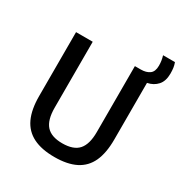

<svg xmlns="http://www.w3.org/2000/svg" viewBox="-169 -839 921 972"><g transform="rotate(30 292.0 -353.0)"><path d="M285 7.5Q210 7.5 161 -17Q112 -41.5 88.2 -92Q64.5 -142.5 64.5 -221V-595H162V-209.5Q162 -138.5 191.2 -105.5Q220.5 -72.5 285 -72.5Q350.5 -72.5 379.5 -105.5Q408.5 -138.5 408.5 -209.5V-595H443Q474.5 -595 493.8 -609Q513 -623 513 -657.5Q513 -672 511 -685.8Q509 -699.5 504.5 -714H574Q579.5 -699.5 581.5 -684.8Q583.5 -670 583.5 -652Q583.5 -608 561.5 -583.5Q539.5 -559 504 -552V-221Q504 -142.5 480.8 -92Q457.5 -41.5 409 -17Q360.5 7.5 285 7.5Z"/></g></svg>

Font: Encode Sans SC Condensed Medium
Style: Regular
Weight: 500
Width: 3
Designer: Multiple Designers
Foundry: Impallari Type
Version: Version 3.002